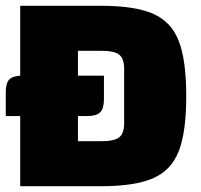

<svg xmlns="http://www.w3.org/2000/svg" viewBox="-20 -645 695 665"><path d="M0 0ZM625 -312Q625 -187 599 -121Q573 -55 510 -27.5Q447 0 329 0H50V-243H0V-325Q0 -356 11 -368.5Q22 -381 50 -383V-625H329Q447 -625 510 -597.5Q573 -570 599 -503.5Q625 -437 625 -312ZM410 -406Q410 -442 393 -455.5Q376 -469 332 -469H250V-383H340V-301Q340 -269 327 -256Q314 -243 281 -243H250V-156H332Q376 -156 393 -169.5Q410 -183 410 -219Z"/></svg>

Font: Changa Black
Style: Regular
Weight: 900
Designer: Eduardo Rodriguez Tunni
Foundry: Eduardo Rodriguez Tunni
Version: Version 2.001; ttfautohint (v1.5.10-5e6f)